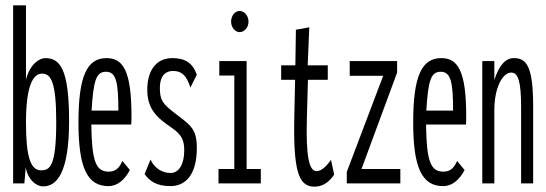

<svg xmlns="http://www.w3.org/2000/svg" viewBox="-20 -685 2040 717"><path d="M141 11C189 11 238 -33 238 -233C238 -428 204 -468 149 -468C127 -468 91 -445 77 -387V-665H29V0H71L76 -60C84 -15 114 11 141 11ZM133 -49C94 -49 77 -100 77 -227C77 -369 105 -410 137 -410C170 -410 190 -380 190 -229C190 -60 165 -49 133 -49Z M385 10C419 10 446 -14 465 -50L437 -84C427 -61 414 -44 386 -44C338 -44 323 -82 321 -220H470C471 -231 471 -238 471 -251C471 -420 440 -468 378 -468C305 -468 273 -402 273 -227C273 -54 308 10 385 10ZM322 -272C329 -388 340 -417 376 -417C414 -417 422 -377 422 -272Z M616 10C673 10 715 -32 715 -133C715 -204 691 -218 636 -260C587 -297 577 -311 577 -357C577 -389 588 -420 627 -420C658 -420 677 -403 691 -358L715 -406C700 -449 672 -468 624 -468C560 -468 530 -418 530 -350C530 -278 565 -246 621 -208C659 -182 668 -161 668 -123C668 -70 647 -39 617 -39C590 -39 559 -53 542 -89L520 -35C537 -11 562 10 616 10Z M875 -565C893 -565 908 -583 908 -604C908 -626 893 -644 875 -644C857 -644 843 -626 843 -604C843 -583 858 -565 875 -565ZM796 0H954V-54H901V-457H799V-403H855V-54H796Z M1154 12C1180 12 1205 1 1228 -33L1216 -88C1204 -71 1184 -46 1162 -46C1134 -46 1122 -102 1126 -243L1130 -387H1204V-441H1129L1135 -583L1085 -574L1083 -441H1030V-387H1082L1079 -248C1075 -46 1095 12 1154 12Z M1275 0H1475V-54H1330L1463 -414V-457H1286V-402H1411L1275 -43Z M1635 10C1669 10 1696 -14 1715 -50L1687 -84C1677 -61 1664 -44 1636 -44C1588 -44 1573 -82 1571 -220H1720C1721 -231 1721 -238 1721 -251C1721 -420 1690 -468 1628 -468C1555 -468 1523 -402 1523 -227C1523 -54 1558 10 1635 10ZM1572 -272C1579 -388 1590 -417 1626 -417C1664 -417 1672 -377 1672 -272Z M1781 0H1826V-273C1826 -360 1858 -414 1889 -414C1915 -414 1926 -381 1926 -285V0H1971V-287C1971 -436 1947 -468 1899 -468C1868 -468 1844 -442 1826 -386V-457H1781Z"/></svg>

Font: Inconsolata UltraCondensed Thin
Style: Regular
Weight: 100
Width: 1
Monospace: yes
Designer: Raph Levien, Cyreal, Brenton Simpson
Foundry: Raph Levien, Cyreal, Google
Version: Version 3.100